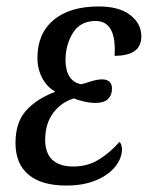

<svg xmlns="http://www.w3.org/2000/svg" viewBox="-20 -565 458 595"><path d="M28 -122Q28 -186 61 -222.5Q94 -259 150 -280V-282Q126 -295 111 -323Q96 -351 96 -386Q96 -461 146 -503Q196 -545 286 -545Q349 -545 383.5 -518.5Q418 -492 418 -452Q418 -392 335 -392Q342 -500 276 -500Q229 -500 206 -463Q183 -426 183 -379Q183 -347 195.5 -327.5Q208 -308 232 -304Q241 -306 261 -312.5Q281 -319 296 -319Q327 -319 327 -290Q327 -270 314.5 -258Q302 -246 276 -246Q260 -246 240 -250.5Q220 -255 209 -260Q169 -248 144.5 -214.5Q120 -181 120 -132Q120 -90 142.5 -69.5Q165 -49 207 -49Q251 -49 285.5 -70Q320 -91 350 -125Q353 -124 355.5 -117Q358 -110 358 -103Q358 -75 337.5 -49Q317 -23 278 -6.5Q239 10 186 10Q108 10 68 -24Q28 -58 28 -122Z"/></svg>

Font: Noto Serif Cond
Style: Italic
Weight: 400
Width: 3
Italic angle: -12°
Designer: Monotype Design Team
Foundry: Monotype Imaging Inc.
Version: Version 1.001